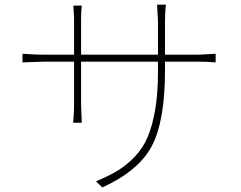

<svg xmlns="http://www.w3.org/2000/svg" viewBox="-20 -780 1040 829"><path d="M692.4 -543.9H837.9L911.1 -547.9V-510.7Q874 -513.7 837.9 -513.7H692.4V-476.6Q692.4 -258.8 636.2 -150.9Q580.1 -43 421.9 29.3L394.5 2.9Q450.2 -20.5 488.3 -43.5Q526.4 -66.4 561.5 -103Q596.7 -139.6 617.2 -187.5Q637.7 -235.4 649.9 -305.7Q662.1 -376 662.1 -468.8V-513.7H330.1V-326.2L333 -250H295.9Q299.8 -294.9 299.8 -326.2V-513.7H168.9L77.1 -510.7V-547.9Q133.8 -543.9 168.9 -543.9H299.8V-701.2L296.9 -755.9H333Q330.1 -731.4 330.1 -702.1V-543.9H662.1V-689.5L658.2 -759.8H696.3Q692.4 -727.5 692.4 -689.5Z"/></svg>

Font: GenEi Gothic M ExtraLight
Style: Regular
Weight: 200
Designer: o_tamon (Modified); [Source Han Sans]
Ryoko NISHIZUKA  (kana & ideographs); Paul D. Hunt (Latin, Greek & Cyrillic); Wenl
Version: Version 1.1a;Original Version 1.004